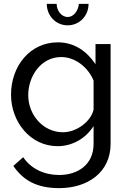

<svg xmlns="http://www.w3.org/2000/svg" viewBox="-20 -750 663 993"><path d="M278 6C353 6 423 -33 464 -98V-6C464 102 382 155 286 155C210 155 141 124 100 63L49 108C98 180 167 223 286 223C433 223 552 142 552 -6V-522H474V-418C430 -483 367 -531 279 -531C135 -531 37 -408 37 -260C37 -121 136 6 278 6ZM305 -66C205 -66 126 -154 126 -258C126 -355 191 -455 297 -455C367 -455 435 -404 464 -333V-183C451 -124 379 -66 305 -66ZM330 -662C299 -662 273 -694 273 -730H222C222 -667 270 -619 330 -619C390 -619 438 -667 438 -730H388C384 -691 359 -662 330 -662Z"/></svg>

Font: Raleway Med
Style: Regular
Weight: 500
Designer: Matt McInerney, Pablo Impallari, Rodrigo Fuenzalida
Foundry: Matt McInerney, Pablo Impallari, Rodrigo Fuenzalida
Version: Version 3.00 July 28, 2015